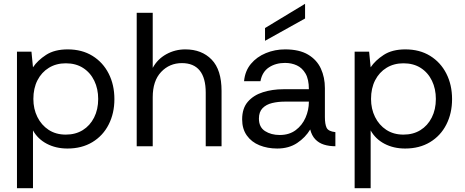

<svg xmlns="http://www.w3.org/2000/svg" viewBox="-20 -767 2439 1007"><path d="M69 220V-496H145L153 -414Q177 -450 221.5 -479Q266 -508 335 -508Q410 -508 465 -474Q520 -440 550 -381Q580 -322 580 -247Q580 -173 550 -114Q520 -55 464.5 -21.5Q409 12 334 12Q273 12 225.5 -13Q178 -38 153 -83V220ZM325 -61Q376 -61 414 -84.5Q452 -108 473.5 -150.5Q495 -193 495 -248Q495 -301 474.5 -343.5Q454 -386 416 -410.5Q378 -435 325 -435Q275 -435 236.5 -411.5Q198 -388 176.5 -346Q155 -304 155 -248Q155 -196 176 -153.5Q197 -111 235 -86Q273 -61 325 -61Z M697 0V-700H781V-411Q806 -457 852 -482.5Q898 -508 952 -508Q1038 -508 1090 -454.5Q1142 -401 1142 -290V0H1059V-281Q1059 -358 1027.5 -397Q996 -436 934 -436Q869 -436 825 -389.5Q781 -343 781 -257V0Z M1434 12Q1383 12 1341 -5Q1299 -22 1274.5 -56.5Q1250 -91 1250 -141Q1250 -199 1280 -233.5Q1310 -268 1359.5 -283.5Q1409 -299 1466 -299H1600Q1600 -351 1582.5 -381Q1565 -411 1537 -424Q1509 -437 1475 -437Q1426 -437 1390.5 -413.5Q1355 -390 1346 -341H1260Q1265 -395 1296 -432Q1327 -469 1374.5 -488.5Q1422 -508 1475 -508Q1550 -508 1596 -480.5Q1642 -453 1663 -407Q1684 -361 1684 -305V-153Q1684 -116 1693 -97Q1702 -78 1739 -74V0Q1706 0 1679 -8.5Q1652 -17 1633.5 -36.5Q1615 -56 1607 -88Q1582 -46 1538.5 -17Q1495 12 1434 12ZM1447 -59Q1497 -59 1531 -84.5Q1565 -110 1582.5 -150Q1600 -190 1600 -233V-234H1473Q1438 -234 1407 -226.5Q1376 -219 1357 -199.5Q1338 -180 1338 -145Q1338 -100 1370 -79.5Q1402 -59 1447 -59ZM1370 -553V-620L1580 -747V-670Z M1840 220V-496H1916L1924 -414Q1948 -450 1992.5 -479Q2037 -508 2106 -508Q2181 -508 2236 -474Q2291 -440 2321 -381Q2351 -322 2351 -247Q2351 -173 2321 -114Q2291 -55 2235.5 -21.5Q2180 12 2105 12Q2044 12 1996.5 -13Q1949 -38 1924 -83V220ZM2096 -61Q2147 -61 2185 -84.5Q2223 -108 2244.5 -150.5Q2266 -193 2266 -248Q2266 -301 2245.5 -343.5Q2225 -386 2187 -410.5Q2149 -435 2096 -435Q2046 -435 2007.5 -411.5Q1969 -388 1947.5 -346Q1926 -304 1926 -248Q1926 -196 1947 -153.5Q1968 -111 2006 -86Q2044 -61 2096 -61Z"/></svg>

Font: Rethink Sans
Style: Regular
Weight: 400
Designer: The Rethink Sans project authors (Hans Thiessen). DM Sans designed by Colophon Foundry.
Foundry: Rethink Communications LLC
Version: Version 1.001